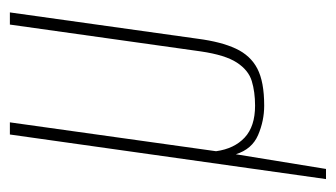

<svg xmlns="http://www.w3.org/2000/svg" viewBox="-162 -372 664 379"><g transform="rotate(-90 169.5 -183.0)"><path d="M5 129 93 -495H117L60 -88Q65 -52 87 -31.5Q109 -11 150 -11Q177 -11 198.5 -17.5Q220 -24 235 -47Q250 -70 257 -118L310 -495H334L282 -124Q276 -78 262.5 -49Q249 -20 223 -6.5Q197 7 150 7Q120 7 92 -5Q64 -17 54 -49L25 129Z"/></g></svg>

Font: Alumni Sans Thin Thin
Style: Italic
Weight: 250
Italic angle: -8°
Version: Version 1.016